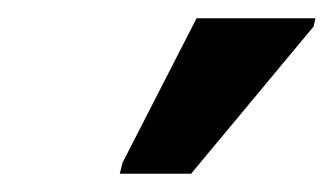

<svg xmlns="http://www.w3.org/2000/svg" viewBox="-20 -796 365 210"><path d="M111 -606 114 -618 195 -776H325L323 -767L189 -606Z"/></svg>

Font: Noto Sans ExtraCondensed SemiBold
Style: Italic
Weight: 600
Width: 2
Italic angle: -12°
Designer: Monotype Design Team
Foundry: Monotype Imaging Inc.
Version: Version 2.013; ttfautohint (v1.8.4.7-5d5b)